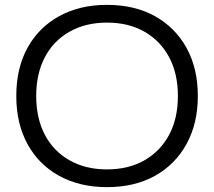

<svg xmlns="http://www.w3.org/2000/svg" viewBox="-20 -760 881 790"><path d="M420 10Q308 10 223.5 -36.5Q139 -83 93 -167.5Q47 -252 47 -365Q47 -479 93 -563Q139 -647 223.5 -693.5Q308 -740 420 -740Q534 -740 617.5 -693.5Q701 -647 747.5 -563Q794 -479 794 -365Q794 -252 747.5 -167.5Q701 -83 617.5 -36.5Q534 10 420 10ZM420 -63Q509 -63 574.5 -100.5Q640 -138 676 -205.5Q712 -273 712 -365Q712 -457 676 -524.5Q640 -592 574.5 -629.5Q509 -667 420 -667Q332 -667 266 -629.5Q200 -592 164.5 -524.5Q129 -457 129 -365Q129 -273 164.5 -205.5Q200 -138 266 -100.5Q332 -63 420 -63Z"/></svg>

Font: M PLUS 1 Thin
Style: Regular
Weight: 400
Version: Version 1.001